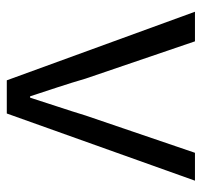

<svg xmlns="http://www.w3.org/2000/svg" viewBox="-34 -546 580 551"><g transform="rotate(90 255.5 -270.0)"><path d="M210 0 13.2 -540H98.1L205.1 -226.1Q216.8 -186 230 -145.8Q243.2 -105.5 255.9 -66.9H259.8Q272 -105.5 285.4 -145.8Q298.8 -186 311 -226.1L418 -540H498L305.2 0Z"/></g></svg>

Font: `nÑOS CN Normal
Style: Regular
Weight: 350
Designer: Ryoko NISHIZUKA ?XZm?[P (kana & ideographs); Paul D. Hunt (Latin, Greek & Cyrillic); Wenlong ZHANG _ e??? (bopomofo); Sa
Foundry: Adobe Systems Incorporated
Version: Version 1.004 June 21, 2023